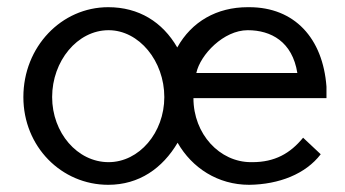

<svg xmlns="http://www.w3.org/2000/svg" viewBox="-20 -503 960 534"><path d="M823 -120C787 -76 744 -52 682 -52H678C591 -52 518 -130 518 -230H888V-262C878 -397 799 -483 673 -483H669C583 -483 513 -443 473 -371C432 -442 366 -483 281 -483C151 -483 45 -373 45 -233C45 -95 151 11 281 11C367 11 432 -35 474 -106C514 -36 586 11 673 11C756 10 830 -19 872 -74ZM282 -419C367 -419 437 -333 437 -233C437 -134 367 -52 282 -52C195 -52 125 -134 125 -233C125 -333 195 -419 282 -419ZM526 -300C537 -351 602 -419 669 -419C734 -419 793 -387 807 -300Z"/></svg>

Font: Mint Spirit
Style: Regular
Weight: 400
Designer: HARENDAL Hirwen
Foundry: Arkandis Digital Foundry.
Version: Version 1.004;FFEdit